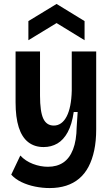

<svg xmlns="http://www.w3.org/2000/svg" viewBox="-20 -786 569 974"><path d="M232 168Q195 168 158 160.5Q121 153 89.5 138Q58 123 37 100L83 3Q109 31 147 45.5Q185 60 223 60Q269 60 301 38.5Q333 17 350.5 -28Q368 -73 369 -142L374 -218H354Q345 -155 323.5 -115.5Q302 -76 271 -58Q240 -40 201 -40Q155 -40 123 -65Q91 -90 75 -140.5Q59 -191 59 -267V-525H183V-301Q183 -220 199.5 -184.5Q216 -149 253 -149Q273 -149 289.5 -160.5Q306 -172 318 -195Q330 -218 336.5 -251Q343 -284 344 -326V-525H468V-130Q468 -71 458 -23.5Q448 24 429 60Q410 96 381.5 120Q353 144 315.5 156Q278 168 232 168ZM124 -582V-679L267 -766L409 -679V-582L267 -669Z"/></svg>

Font: Bricolage Grotesque SemiCondensed SemiBold
Style: Regular
Weight: 600
Width: 4
Designer: Mathieu Triay
Foundry: Atelier Triay
Version: Version 1.001;gftools[0.9.33.dev8+g029e19f]